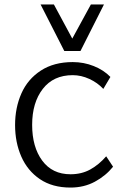

<svg xmlns="http://www.w3.org/2000/svg" viewBox="-20 -827 557 866"><path d="M48 0ZM48 -263Q48 -341 76.5 -405.5Q105 -470 164 -508.5Q223 -547 308 -547Q358 -547 403 -529Q448 -511 478 -480L446 -426Q420 -454 383 -471Q346 -488 308 -488Q221 -488 173 -426Q125 -364 125 -264Q125 -164 170.5 -102.5Q216 -41 298 -41Q348 -41 387 -62.5Q426 -84 459 -122L490 -75Q457 -34 408 -7.5Q359 19 298 19Q216 19 160 -19Q104 -57 76 -121Q48 -185 48 -263ZM449 -807 343 -597H270L163 -807H223L306 -653L390 -807Z"/></svg>

Font: Martel Sans Light
Style: Regular
Weight: 300
Designer: Dan Reynolds and Mathieu Réguer
Foundry: Dan Reynolds and Mathieu Réguer
Version: Version 1.002; ttfautohint (v1.1) -l 5 -r 5 -G 72 -x 0 -D la